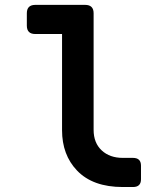

<svg xmlns="http://www.w3.org/2000/svg" viewBox="-20 -752 626 772"><path d="M473.6 0Q353 0 289.6 -66.4Q229.5 -129.4 229.5 -228.5V-615.2H122.1Q87.9 -615.2 87.9 -648.9V-698.7Q87.9 -732.4 122.1 -732.4H322.3Q356.4 -732.4 356.4 -698.7V-230Q356.4 -177.2 389.2 -147Q421.4 -117.2 473.6 -117.2H514.6Q546.9 -117.2 546.9 -85.9V-31.2Q546.9 0 514.6 0Z"/></svg>

Font: Simply Mono
Style: Bold
Weight: 700
Designer: Wojciech Kalinowski "wmk69" (wmk69@o2.pl)
Foundry: Wojciech Kalinowski "wmk69" (wmk69@o2.pl)
Version: Version 1.0.0